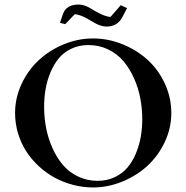

<svg xmlns="http://www.w3.org/2000/svg" viewBox="-20 -822 826 852"><path d="M453.1 -704.1Q440.4 -704.1 427.5 -708.3Q414.6 -712.4 407.7 -716.1Q400.9 -719.7 385.7 -728.5Q368.2 -738.8 360.1 -743.2Q352.1 -747.6 337.2 -753.2Q322.3 -758.8 311.5 -758.8L269.5 -714.8L246.1 -720.7L259.8 -760.7Q274.4 -801.8 329.1 -801.8Q335 -801.8 340.1 -801Q345.2 -800.3 351.1 -798.6Q356.9 -796.9 360.4 -795.7Q363.8 -794.4 370.4 -791Q377 -787.6 379.2 -786.4Q381.3 -785.2 388.7 -780.8Q396 -776.4 397.5 -775.4Q445.8 -747.1 470.7 -747.1L515.6 -798.8L543.9 -786.1L522.5 -745.1Q500.5 -704.1 453.1 -704.1ZM392.6 9.8Q347.7 9.8 304 -1.7Q260.3 -13.2 222.2 -33.9Q184.1 -54.7 151.6 -85Q119.1 -115.2 95.9 -151.4Q72.8 -187.5 59.8 -231Q46.9 -274.4 46.9 -320.3Q46.9 -387.2 75.4 -448.7Q104 -510.3 151.4 -554.4Q198.7 -598.6 262.2 -625Q325.7 -651.4 392.6 -651.4Q460 -651.4 523.4 -625.7Q586.9 -600.1 634.8 -556.6Q682.6 -513.2 711.4 -451.2Q740.2 -389.2 740.2 -320.3Q740.2 -253.4 711.2 -191.9Q682.1 -130.4 634.5 -86.4Q586.9 -42.5 523.2 -16.4Q459.5 9.8 392.6 9.8ZM413.1 -19.5Q455.1 -19.5 489.3 -35.9Q523.4 -52.2 545.9 -78.9Q568.4 -105.5 583.3 -141.6Q598.1 -177.7 604.7 -215.3Q611.3 -252.9 611.3 -293Q611.3 -340.3 602.5 -386.2Q593.8 -432.1 574.5 -475.1Q555.2 -518.1 527.8 -550.5Q500.5 -583 460.2 -602.5Q419.9 -622.1 372.1 -622.1Q330.1 -622.1 296.1 -605.7Q262.2 -589.4 240.2 -562.5Q218.3 -535.6 203.4 -499.5Q188.5 -463.4 182.1 -425.5Q175.8 -387.7 175.8 -347.7Q175.8 -300.3 184.6 -254.4Q193.4 -208.5 212.4 -165.8Q231.4 -123 258.5 -90.8Q285.6 -58.6 325.7 -39.1Q365.7 -19.5 413.1 -19.5Z"/></svg>

Font: Comprehension SemiBold
Style: Regular
Weight: 600
Designer: Alfredo Marco Pradil
Foundry: Alfredo Marco Pradil
Version: 1.0